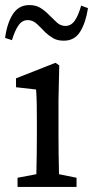

<svg xmlns="http://www.w3.org/2000/svg" viewBox="-34 -735 366 755"><path d="M35 0V-36L109 -50Q110 -88 110.5 -132Q111 -176 111 -210V-257Q111 -298 110.5 -325.5Q110 -353 108 -383L29 -392V-427L184 -488L199 -478L196 -342V-210Q196 -177 196.5 -132.5Q197 -88 198 -50L267 -36V0ZM-14 -586Q-6 -645 17 -680Q40 -715 81 -715Q106 -715 123 -705Q140 -695 154 -681Q172 -664 187.5 -648.5Q203 -633 223 -633Q246 -633 260.5 -654.5Q275 -676 285 -713L312 -703Q303 -645 281 -610Q259 -575 217 -575Q192 -575 175.5 -584.5Q159 -594 144 -608Q128 -625 111.5 -640.5Q95 -656 75 -656Q53 -656 38.5 -635Q24 -614 13 -577Z"/></svg>

Font: Source Serif Pro
Style: Regular
Weight: 400
Designer: Frank Grießhammer
Foundry: Adobe Systems Incorporated
Version: Version 3.001;hotconv 1.0.111;makeotfexe 2.5.65597